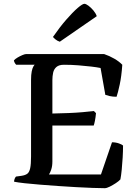

<svg xmlns="http://www.w3.org/2000/svg" viewBox="-20 -988 732 1008"><path d="M530 0Q505 0 466 -1.5Q427 -3 380 -5.5Q333 -8 284.5 -11.5Q236 -15 191 -18.5Q146 -22 110 -26Q74 -30 54 -34Q54 -42 57 -49.5Q60 -57 64 -61L93 -65Q113 -68 123.5 -76Q134 -84 138.5 -105Q143 -126 143 -166V-568Q143 -596 146.5 -613Q150 -630 155 -638.5Q160 -647 162 -648H65Q61 -652 57.5 -658Q54 -664 53 -671Q59 -678 71.5 -685.5Q84 -693 97 -698.5Q110 -704 116 -704H527Q554 -695 580 -680Q606 -665 622 -648Q618 -588 608.5 -544Q599 -500 592 -480Q572 -480 556.5 -483.5Q541 -487 533 -490L508 -631Q489 -635 459 -638.5Q429 -642 392 -645Q355 -648 316 -648Q290 -648 276.5 -636.5Q263 -625 259 -606.5Q255 -588 255 -568V-392Q301 -393 340 -394.5Q379 -396 412.5 -399Q446 -402 473 -405L484 -394Q482 -372 478.5 -354.5Q475 -337 472 -329H255V-140Q255 -116 249 -98Q243 -80 237 -72H510L568 -241Q588 -241 604.5 -235Q621 -229 626 -224Q626 -194 624 -160.5Q622 -127 619 -96.5Q616 -66 612 -46Q604 -37 588 -26.5Q572 -16 556 -8Q540 0 530 0ZM294 -769Q281 -773 271.5 -781Q262 -789 258 -794Q294 -846 328 -885Q362 -924 387.5 -946Q413 -968 423 -968Q431 -968 444.5 -958Q458 -948 470.5 -933Q483 -918 488 -903Z"/></svg>

Font: Texturina 12pt Medium
Style: Regular
Weight: 500
Designer: Guillermo Torres Carreño
Foundry: Omnibus-Type
Version: Version 1.002